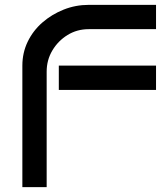

<svg xmlns="http://www.w3.org/2000/svg" viewBox="-20 -770 678 790"><path d="M622 -650H345Q297 -650 258 -626Q219 -602 195.5 -562.5Q172 -523 172 -475V0H72V-500Q72 -553 94 -598.5Q116 -644 154.5 -677.5Q193 -711 242 -730.5Q291 -750 345 -750H622ZM622 -400H222V-500H622Z"/></svg>

Font: Bruno Ace
Style: Regular
Weight: 400
Version: Version 1.100; ttfautohint (v1.8.4.7-5d5b);gftools[0.9.27]